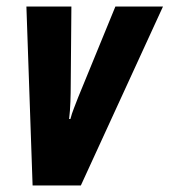

<svg xmlns="http://www.w3.org/2000/svg" viewBox="-20 -569 520 589"><path d="M80 0 61 -549H199L197 -311Q197 -286 196 -257Q195 -228 192 -204H196Q200 -220 207 -237.5Q214 -255 220 -271L334 -549H480L228 0Z"/></svg>

Font: Noto Sans ExtraCondensed ExtraBold
Style: Italic
Weight: 800
Width: 2
Italic angle: -12°
Designer: Monotype Design Team
Foundry: Monotype Imaging Inc.
Version: Version 2.013; ttfautohint (v1.8.4.7-5d5b)